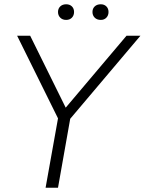

<svg xmlns="http://www.w3.org/2000/svg" viewBox="-20 -877 676 897"><path d="M636 -710 308 -322 251 0H193L251 -324L60 -710H121L287 -374L571 -710ZM451 -784Q433 -784 422.5 -794.5Q412 -805 412 -821Q412 -837 422.5 -847Q433 -857 451 -857Q467 -857 477 -847Q487 -837 487 -821Q487 -805 477 -794.5Q467 -784 451 -784ZM289 -784Q272 -784 261.5 -794.5Q251 -805 251 -821Q251 -837 261.5 -847Q272 -857 289 -857Q306 -857 316 -847Q326 -837 326 -821Q326 -805 316 -794.5Q306 -784 289 -784Z"/></svg>

Font: Livvic Light
Style: Italic
Weight: 300
Italic angle: -10°
Designer: Jacques Le Bailly, Baron von Fonthausen
Version: Version 1.001; ttfautohint (v1.8.2)